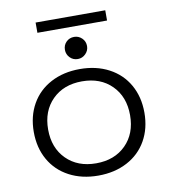

<svg xmlns="http://www.w3.org/2000/svg" viewBox="-86 -840 812 923"><g transform="rotate(-10 320.0 -378.5)"><path d="M590 -250Q590 -173 556.5 -114Q523 -55 461.5 -22.5Q400 10 320 10Q240 10 178.5 -22.5Q117 -55 83.5 -114Q50 -173 50 -250Q50 -327 83.5 -386Q117 -445 178.5 -477.5Q240 -510 320 -510Q400 -510 461.5 -477.5Q523 -445 556.5 -386Q590 -327 590 -250ZM520 -250Q520 -340 465 -395Q410 -450 320 -450Q230 -450 175 -395Q120 -340 120 -250Q120 -160 175 -105Q230 -50 320 -50Q410 -50 465 -105Q520 -160 520 -250ZM374 -613Q374 -591 358 -575Q342 -559 320 -559Q297 -559 281.5 -575Q266 -591 266 -613Q266 -636 281.5 -651.5Q297 -667 320 -667Q342 -667 358 -651.5Q374 -636 374 -613ZM150 -767H490V-717H150Z"/></g></svg>

Font: Goli Light
Style: Regular
Weight: 300
Designer: jaikishan Patel
Foundry: MagicType
Version: Version 1.000